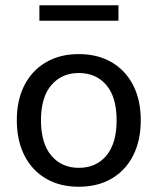

<svg xmlns="http://www.w3.org/2000/svg" viewBox="-20 -702 600 731"><path d="M280 9Q208 9 155 -22Q102 -53 73 -110Q44 -167 44 -244Q44 -321 73 -377.5Q102 -434 155 -465Q208 -496 280 -496Q352 -496 405 -465Q458 -434 487 -377.5Q516 -321 516 -244Q516 -167 487 -110Q458 -53 405 -22Q352 9 280 9ZM280 -63Q346 -63 385 -109.5Q424 -156 424 -244Q424 -332 385 -378Q346 -424 280 -424Q215 -424 175.5 -378Q136 -332 136 -244Q136 -156 175.5 -109.5Q215 -63 280 -63ZM130 -623V-682H431V-623Z"/></svg>

Font: Nunito Sans 12pt ExtraLight 12pt Medium
Style: Regular
Weight: 500
Version: Version 3.101;gftools[0.9.27]